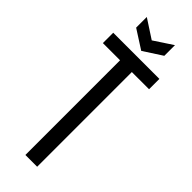

<svg xmlns="http://www.w3.org/2000/svg" viewBox="-271 -834 853 853"><g transform="rotate(45 156.0 -407.5)"><path d="M119 0V-595H11V-660H301V-595H193V0ZM67 -815 156 -757 244 -815V-748L156 -691L67 -748Z"/></g></svg>

Font: Bricolage Grotesque 48pt Condensed Light
Style: Regular
Weight: 300
Width: 3
Designer: Mathieu Triay
Foundry: Atelier Triay
Version: Version 1.000; ttfautohint (v1.8.4.7-5d5b);gftools[0.9.32]